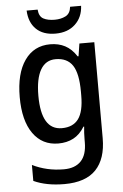

<svg xmlns="http://www.w3.org/2000/svg" viewBox="-64 -793 693 1078"><g transform="rotate(-5 283.0 -254.5)"><path d="M243 -549Q290 -549 326.5 -530Q363 -511 391 -468H396L407 -539H491V2Q491 118 433 179Q375 240 255 240Q154 240 82 207V117Q163 157 259 157Q322 157 355.5 122Q389 87 389 16V0Q389 -15 390 -36.5Q391 -58 393 -72H389Q363 -29 326 -9.5Q289 10 241 10Q150 10 98.5 -63Q47 -136 47 -268Q47 -401 99 -475Q151 -549 243 -549ZM266 -463Q210 -463 181 -413Q152 -363 152 -267Q152 -74 268 -74Q331 -74 361.5 -115.5Q392 -157 392 -248V-269Q392 -372 361.5 -417.5Q331 -463 266 -463ZM435 -749Q432 -685 390 -645.5Q348 -606 279 -606Q209 -606 170 -644Q131 -682 128 -749H190Q193 -710 217.5 -697Q242 -684 281 -684Q316 -684 342.5 -697.5Q369 -711 373 -749Z"/></g></svg>

Font: Noto Sans Gujarati UI SemiCondensed Medium
Style: Regular
Weight: 500
Width: 4
Designer: Jelle Bosma - Monotype Design Team, Universal Thirst
Foundry: Monotype Imaging Inc.
Version: Version 2.106; ttfautohint (v1.8.4.7-5d5b)